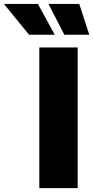

<svg xmlns="http://www.w3.org/2000/svg" viewBox="-158 -973 481 993"><path d="M243.7 -727.5V0H45.4V-727.5ZM174.8 -793.5 92.8 -952.6H252L303.7 -793.5ZM-7.8 -793.5 -137.7 -952.6H38.1L125 -793.5Z"/></svg>

Font: Inter 17pt Black
Style: Regular
Weight: 900
Version: Version 4.001;git-66647c0bb